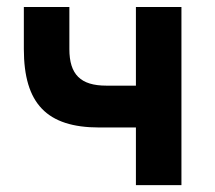

<svg xmlns="http://www.w3.org/2000/svg" viewBox="-20 -538 626 558"><path d="M268.6 -167.5H375V0H507.3V-517.6H375V-289.1H289.1C214.4 -289.1 181.6 -321.3 181.6 -395.5V-517.6H49.3V-395.5C49.3 -236.8 116.2 -167.5 268.6 -167.5Z"/></svg>

Font: Cascadia Mono NF
Style: Bold
Weight: 700
Monospace: yes
Designer: Aaron Bell
Foundry: Saja Typeworks
Version: Version 2404.023